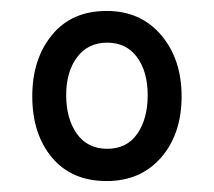

<svg xmlns="http://www.w3.org/2000/svg" viewBox="-20 -752 391 351"><path d="M175 -421Q111 -421 75 -464Q39 -507 39 -576Q39 -644 75 -688Q111 -732 175 -732Q237 -732 274.5 -688Q312 -644 312 -576Q312 -507 274.5 -464Q237 -421 175 -421ZM176 -480Q212 -480 231 -507.5Q250 -535 250 -578Q250 -621 230.5 -647.5Q211 -674 176 -674Q141 -674 121 -647.5Q101 -621 101 -578Q101 -535 120.5 -507.5Q140 -480 176 -480Z"/></svg>

Font: Noto Serif Georgian Condensed ExtraBold
Style: Regular
Weight: 800
Width: 3
Designer: Monotype Design Team, Akaki Razmadze
Foundry: Google LLC
Version: Version 2.003; ttfautohint (v1.8.4.7-5d5b)